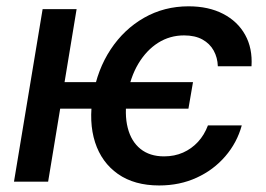

<svg xmlns="http://www.w3.org/2000/svg" viewBox="-20 -564 826 596"><path d="M579.1 -309.1 564.9 -226.6H135.7L149.4 -309.1ZM217.8 -535.6 129.4 0H23.4L112.3 -535.6ZM474.1 11.7Q397 11.7 346.2 -23.9Q295.4 -59.6 275.1 -122.3Q254.9 -185.1 268.6 -266.6Q282.2 -348.1 323.5 -410.6Q364.7 -473.1 427.2 -508.8Q489.7 -544.4 565.4 -544.4Q627.4 -544.4 672.6 -521Q717.8 -497.6 741 -455.8Q764.2 -414.1 760.7 -358.4H656.2Q655.3 -385.3 643.3 -407Q631.3 -428.7 608.4 -441.4Q585.4 -454.1 551.3 -454.1Q507.3 -454.1 470.9 -431.2Q434.6 -408.2 409.4 -366.2Q384.3 -324.2 375 -266.6Q365.7 -209.5 376.5 -167.2Q387.2 -125 416 -101.8Q444.8 -78.6 489.3 -78.6Q521.5 -78.6 548.1 -90.3Q574.7 -102.1 594.5 -123.5Q614.3 -145 625.5 -174.8H730.5Q715.8 -121.1 679.4 -78.9Q643.1 -36.6 590.6 -12.5Q538.1 11.7 474.1 11.7Z"/></svg>

Font: Inter 20pt Medium
Style: Italic
Weight: 500
Italic angle: -9.3988°
Version: Version 4.001;git-66647c0bb